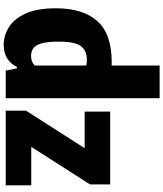

<svg xmlns="http://www.w3.org/2000/svg" viewBox="55 -903 858 1008"><g transform="rotate(90 484.0 -399.0)"><path d="M216 10.5Q165.5 10.5 121.5 -17.5Q77.5 -45.5 50.5 -106Q23.5 -166.5 23.5 -263.5Q23.5 -406 91 -481.2Q158.5 -556.5 307 -556.5Q314.5 -556.5 324 -556V-808H495.5V0H350.5L339 -59H331.5Q316 -27 287 -8.2Q258 10.5 216 10.5ZM274 -133Q305 -133 324 -152.5V-423.5Q306 -426 293 -426Q246.5 -426 222.5 -395.2Q198.5 -364.5 198.5 -278.5Q198.5 -218.5 208 -187Q217.5 -155.5 234.5 -144.2Q251.5 -133 274 -133ZM561 0V-106.5L758 -414.5H566V-548.5H948V-442.5L751 -134H953V0Z"/></g></svg>

Font: Encode Sans Condensed Condensed ExtraBold
Style: Regular
Weight: 800
Width: 3
Designer: Multiple Designers
Foundry: Impallari Type
Version: Version 3.000; ttfautohint (v1.8.3) -l 8 -r 50 -G 200 -x 14 